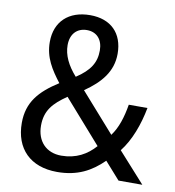

<svg xmlns="http://www.w3.org/2000/svg" viewBox="-82 -798 803 881"><g transform="rotate(10 319.5 -357.5)"><path d="M268 -725C168 -725 106 -667 106 -572C106 -499 140 -448 182 -393C94 -337 44 -280 44 -184C44 -64 117 10 242 10C337 10 400 -25 456 -80L527 0H638L513 -139C557 -195 585 -272 600 -351H513C503 -291 487 -240 458 -201L299 -381C373 -432 422 -489 422 -572C422 -668 364 -725 268 -725ZM265 -655C311 -655 339 -623 339 -573C339 -517 315 -477 251 -435C211 -480 189 -525 189 -572C189 -625 220 -655 265 -655ZM230 -338 405 -139C367 -96 317 -67 248 -67C178 -67 133 -114 133 -187C133 -257 167 -295 230 -338Z"/></g></svg>

Font: Noto Sans Georgian SemiCondensed
Style: Regular
Weight: 400
Width: 4
Designer: Monotype Design Team, Akaki Razmadze
Foundry: Google LLC
Version: Version 2.005